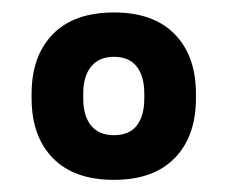

<svg xmlns="http://www.w3.org/2000/svg" viewBox="-20 -674 374 316"><path d="M167.5 -378Q102 -378 67 -413.8Q32 -449.5 32 -512.5V-519.5Q32 -582 67 -617.8Q102 -653.5 167.5 -653.5Q232.5 -653.5 267.5 -617.8Q302.5 -582 302.5 -519.5V-512.5Q302.5 -449.5 267.5 -413.8Q232.5 -378 167.5 -378ZM167.5 -451.5Q192.5 -451.5 205 -467.2Q217.5 -483 217.5 -512V-520Q217.5 -548.5 205 -564.5Q192.5 -580.5 167.5 -580.5Q143 -580.5 130 -564.5Q117 -548.5 117 -520V-512Q117 -483 130 -467.2Q143 -451.5 167.5 -451.5Z"/></svg>

Font: Anek Gurmukhi Medium SemiBold
Style: Regular
Weight: 600
Version: Version 1.003